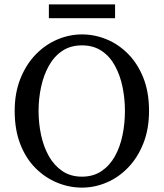

<svg xmlns="http://www.w3.org/2000/svg" viewBox="-20 -841 747 876"><path d="M354 15Q296 15 241 -7.5Q186 -30 142 -74Q98 -118 72.5 -183.5Q47 -249 47 -335Q47 -417 73 -482Q99 -547 142.5 -592Q186 -637 241 -660.5Q296 -684 354 -684Q412 -684 466.5 -661.5Q521 -639 564.5 -595Q608 -551 634 -486Q660 -421 660 -335Q660 -253 634.5 -188Q609 -123 565.5 -77.5Q522 -32 467 -8.5Q412 15 354 15ZM354 -35Q406 -35 443.5 -60.5Q481 -86 504.5 -128.5Q528 -171 539 -224.5Q550 -278 550 -335Q550 -391 539 -444.5Q528 -498 504.5 -541Q481 -584 443.5 -609Q406 -634 354 -634Q302 -634 264.5 -609Q227 -584 203 -541Q179 -498 167.5 -444.5Q156 -391 156 -335Q156 -278 167.5 -224.5Q179 -171 203 -128.5Q227 -86 264.5 -60.5Q302 -35 354 -35ZM203 -758V-821H505V-758Z"/></svg>

Font: Source Serif Pro
Style: Regular
Weight: 400
Designer: Frank Grießhammer
Foundry: Adobe Systems Incorporated
Version: Version 3.001;hotconv 1.0.111;makeotfexe 2.5.65597